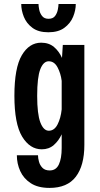

<svg xmlns="http://www.w3.org/2000/svg" viewBox="-20 -720 490 940"><path d="M184.5 11Q126 11 88.2 -51.5Q50.5 -114 50.5 -251Q50.5 -388 86.8 -449.5Q123 -511 181.5 -511Q219.5 -511 244.5 -489.8Q269.5 -468.5 283.5 -436.5L287.5 -500H393V-10.5Q393 90.5 351.2 145.2Q309.5 200 222.5 200Q166 200 130.8 177Q95.5 154 79 117.5Q62.5 81 62.5 40H166Q166 54 170.8 71.5Q175.5 89 188 101.8Q200.5 114.5 223.5 114.5Q254.5 114.5 268.2 85Q282 55.5 282 5V-62.5Q267.5 -31 243.5 -10Q219.5 11 184.5 11ZM162 -251Q162 -161.5 177.5 -120.8Q193 -80 219 -80Q246 -80 261.8 -110.8Q277.5 -141.5 282 -184.5V-324Q277.5 -360.5 261.8 -390.2Q246 -420 218.5 -420Q192.5 -420 177.2 -380.8Q162 -341.5 162 -251ZM216.5 -562Q168 -562 138.8 -583.8Q109.5 -605.5 96.8 -637.5Q84 -669.5 84 -700.5H168.5Q168.5 -691 171.8 -673.5Q175 -656 185.8 -642Q196.5 -628 217.5 -628Q239.5 -628 249.8 -642Q260 -656 263.2 -673.5Q266.5 -691 266.5 -700.5H351Q351 -669.5 337.8 -637.5Q324.5 -605.5 295 -583.8Q265.5 -562 216.5 -562Z"/></svg>

Font: Trispace Condensed Medium
Style: Regular
Weight: 500
Width: 3
Designer: Tyler Finck
Foundry: Etcetera Type Company
Version: Version 1.210; ttfautohint (v1.8.3)